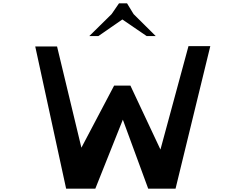

<svg xmlns="http://www.w3.org/2000/svg" viewBox="-20 -1124 1463 1144"><path d="M689 -1104H737L776 -1040L908 -909H854L709 -1008L566 -909H512L645 -1040ZM374 0 190 -847H320L465 -244L660 -614H757L936 -233L1103 -849H1233L1026 0H863L712 -411L548 0Z"/></svg>

Font: OpenDyslexic
Style: Regular
Weight: 400
Designer: Abbie Gonzalez
Version: Version 0.920;hotconv 1.0.109;makeotfexe 2.5.65596